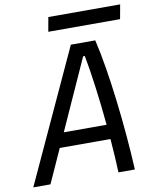

<svg xmlns="http://www.w3.org/2000/svg" viewBox="-113 -924 793 994"><g transform="rotate(-10 283.5 -427.5)"><path d="M-19.5 0H70.8L150.9 -177.2H417.5C422.4 -115.7 426.3 -55.2 428.2 0H514.6C503.4 -226.6 470.2 -519 428.7 -693.8H300.3ZM185.5 -253.4 352.5 -623.5H361.3C378.9 -531.7 397.5 -393.6 410.6 -253.4ZM196.8 -779.8H574.2L587.9 -855H210.4Z"/></g></svg>

Font: Cascadia Mono NF SemiLight
Style: Italic
Weight: 350
Italic angle: -10°
Monospace: yes
Designer: Aaron Bell
Foundry: Saja Typeworks
Version: Version 2404.023